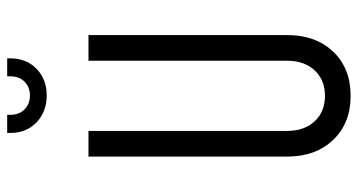

<svg xmlns="http://www.w3.org/2000/svg" viewBox="-262 -766 1044 561"><g transform="rotate(-90 260.5 -486.0)"><path d="M438 -750V-169Q438 -86 389.5 -35Q341 16 260.5 16Q180.5 16 131.8 -35Q83 -86 83 -169V-750H158V-169Q158 -119.5 186 -89.2Q214 -59 260.5 -59Q307 -59 335 -89.2Q363 -119.5 363 -169V-750ZM261.5 -872Q214.5 -872 183.2 -901.5Q152 -931 152 -979V-987.5H205V-979Q205 -952 221.2 -936.5Q237.5 -921 261.5 -921Q285.5 -921 301.5 -936.5Q317.5 -952 317.5 -979V-987.5H370V-979Q370 -931 339.2 -901.5Q308.5 -872 261.5 -872Z"/></g></svg>

Font: Mohave
Style: Regular
Weight: 400
Designer: Gumpita Rahayu
Foundry: Tokotype
Version: Version 2.003; ttfautohint (v1.8.3)